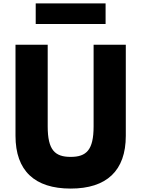

<svg xmlns="http://www.w3.org/2000/svg" viewBox="-20 -1086 825 1121"><path d="M526.5 -825V-348C526.5 -210 484.5 -170 392.5 -170C300.5 -170 258.5 -210 258.5 -348V-825H70.5V-293C70.5 -89 182.5 15 392.5 15C602.5 15 714.5 -89 714.5 -293V-825ZM188.5 -1066V-946H596.5V-1066Z"/></svg>

Font: Sztylet
Style: Bd
Weight: 700
Foundry: Cannot Into Space Fonts, PlusOne Fonts
Version: Version 0.12